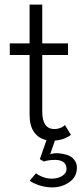

<svg xmlns="http://www.w3.org/2000/svg" viewBox="-20 -599 356 834"><path d="M22.5 -410.5H108.5V-579H163.5V-410.5H275.5V-360H163.5V-115Q163.5 -38.5 216.5 -38.5Q229 -38.5 240 -42.5Q251 -46.5 255.5 -50Q260 -53.5 262 -56L288 -13.5Q281.5 -7 263 1.2Q244.5 9.5 218.5 11.5L198 71Q214.5 65 234.8 66.8Q255 68.5 272.5 74.2Q290 80 302 94.5Q314 109 314 129Q314 169 281.5 192Q249 215 207 215Q178 215 150.8 206Q123.5 197 109 186L136.5 153.5Q147 162.5 166 169.8Q185 177 204.5 177Q232 177 250.5 165Q269 153 269 134Q269 115 255.5 105.2Q242 95.5 219.5 95.5Q191 95.5 171 102.5L153 92.5L182 9.5Q148 2.5 128.2 -25Q108.5 -52.5 108.5 -100.5V-360H22.5Z"/></svg>

Font: League Spartan Light
Style: Regular
Weight: 277
Foundry: The League of Moveable Type
Version: Version 2.002